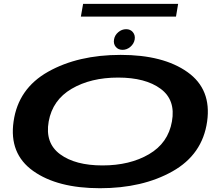

<svg xmlns="http://www.w3.org/2000/svg" viewBox="-20 -964 1154 990"><path d="M495.5 6.5Q276 6.5 151 -82.5Q26 -171.5 50 -337.5Q74 -507.5 228.2 -594.2Q382.5 -681 602.2 -681Q822 -681 946.8 -592.2Q1071.5 -503.5 1048 -337.5Q1024 -167.5 869.5 -80.5Q715 6.5 495.5 6.5ZM508.5 -111Q649.5 -111 748.2 -168.8Q847 -226.5 866.5 -337.5Q886.5 -448.5 808.2 -506.2Q730 -564 589 -564Q448 -564 349.5 -506.2Q251 -448.5 231 -337.5Q211.5 -226.5 289.8 -168.8Q368 -111 508.5 -111ZM612 -707Q589.5 -707 576.8 -722.5Q564 -738 568 -760.5Q571.5 -782.5 589.8 -798Q608 -813.5 630.5 -813.5Q652.5 -813.5 665.2 -798Q678 -782.5 674.5 -760.5Q670.5 -738 652.2 -722.5Q634 -707 612 -707ZM397 -878.5 408.5 -944H898.5L887.5 -878.5Z"/></svg>

Font: Anybody UltraExpanded SemiBold
Style: Italic
Weight: 600
Width: 9
Italic angle: -10°
Designer: Tyler Finck
Foundry: Etcetera Type Company
Version: Version 1.010; ttfautohint (v1.8.3) -l 8 -r 50 -G 200 -x 14 